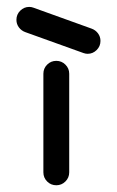

<svg xmlns="http://www.w3.org/2000/svg" viewBox="-20 -543 345 567"><path d="M28.5 -484.4Q28.5 -500.4 39.8 -511.5Q51.1 -522.6 66.3 -522.6Q72.6 -522.6 78.5 -520.4L250.4 -458.5Q261.9 -454.4 269.3 -444.6Q276.7 -434.8 276.7 -422.2Q276.7 -406.3 265.4 -395.2Q254.1 -384.1 238.9 -384.1Q233 -384.1 226.7 -386.3L54.8 -448.1Q43.3 -452.2 35.9 -462Q28.5 -471.9 28.5 -484.4ZM108.1 -34.1V-325.2Q108.1 -341.1 119.3 -352.2Q130.4 -363.3 146.3 -363.3Q161.9 -363.3 173.1 -352.2Q184.4 -341.1 184.4 -325.2V-34.1Q184.4 -18.1 173.1 -7Q161.9 4.1 146.3 4.1Q130.4 4.1 119.3 -7Q108.1 -18.1 108.1 -34.1Z"/></svg>

Font: 26F Galaxy Hebrew
Style: Bold
Weight: 700
Designer: C₂₉H₂₅N₃O₅
Version: Version 1.000